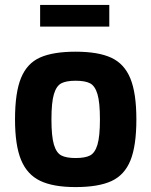

<svg xmlns="http://www.w3.org/2000/svg" viewBox="-20 -755 615 780"><path d="M41 -270Q41 -379 65.5 -438.5Q90 -498 143 -521.5Q196 -545 287 -545Q379 -545 432 -520.5Q485 -496 509.5 -436.5Q534 -377 534 -270Q534 -163 510 -103.5Q486 -44 433 -19.5Q380 5 287 5Q196 5 143 -20.5Q90 -46 65.5 -105.5Q41 -165 41 -270ZM386 -270Q386 -339 376 -372.5Q366 -406 346 -416.5Q326 -427 287 -427Q249 -427 229 -416.5Q209 -406 199 -372.5Q189 -339 189 -270Q189 -201 199 -167.5Q209 -134 229 -123.5Q249 -113 287 -113Q326 -113 346 -123.5Q366 -134 376 -167.5Q386 -201 386 -270ZM143 -735H424V-647H143Z"/></svg>

Font: Exo
Style: Bold
Weight: 700
Designer: Natanael Gama
Foundry: Natanael Gama
Version: Version 1.500; ttfautohint (v1.6)